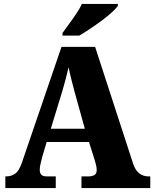

<svg xmlns="http://www.w3.org/2000/svg" viewBox="-20 -951 780 971"><path d="M7 0V-59H13Q37 -59 56.5 -72.5Q76 -86 91 -129L291 -714H461L653 -124Q664 -90 684 -74.5Q704 -59 730 -59H740V0H392V-59H430Q445 -59 457 -65.5Q469 -72 469 -91Q469 -105 465 -119.5Q461 -134 459 -141L430 -233H216L194 -159Q191 -147 186 -127Q181 -107 181 -92Q181 -77 188.5 -68Q196 -59 216 -59H262V0ZM237 -300H409L356 -491Q349 -519 341 -549Q333 -579 327 -611Q312 -547 296 -493ZM296 -784Q310 -804 329 -829.5Q348 -855 366 -882Q384 -909 394 -931H576V-921Q567 -908 545 -888Q523 -868 494 -846.5Q465 -825 435 -805Q405 -785 381 -771H296Z"/></svg>

Font: Noto Serif Myanmar SemiCondensed Black
Style: Regular
Weight: 900
Width: 4
Designer: Ben Mitchell and the Monotype Design Team
Foundry: Monotype Imaging Inc.
Version: Version 2.106; ttfautohint (v1.8.4.7-5d5b)